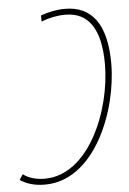

<svg xmlns="http://www.w3.org/2000/svg" viewBox="-80 -763 547 814"><g transform="rotate(-5 193.5 -356.5)"><path d="M228 -724C190 -724 156 -716 124 -705V-679C158 -692 191 -699 227 -699C324 -699 376 -627 376 -476C376 -280 268 -14 80 -14C44 -14 12 -23 -12 -41L-27 -18C0 0 33 11 79 11C290 11 403 -274 403 -477C403 -643 341 -724 228 -724Z"/></g></svg>

Font: Noto Sans Condensed Thin
Style: Italic
Weight: 100
Width: 3
Italic angle: -12°
Designer: Monotype Design Team
Foundry: Monotype Imaging Inc.
Version: Version 2.013